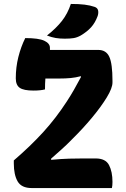

<svg xmlns="http://www.w3.org/2000/svg" viewBox="-20 -953 640 973"><path d="M208 -500Q186 -494 150 -494Q100 -494 80 -508Q60 -522 60 -556Q60 -612 73 -664Q86 -716 108 -760Q176 -760 204.5 -746.5Q233 -733 233 -711Q233 -705 233 -700H478Q518 -700 534 -665Q550 -630 550 -544V-535Q550 -507 521.5 -460Q493 -413 446.5 -357Q400 -301 344 -246Q319 -220 292 -196Q265 -172 239 -149V-143Q293 -148 330.5 -149Q368 -150 400 -150H465Q515 -150 532.5 -116.5Q550 -83 550 -31Q550 -12 547 0H141Q89 0 69.5 -33.5Q50 -67 50 -125V-140Q136 -214 200 -284.5Q264 -355 318 -438Q337 -467 354.5 -497.5Q372 -528 390 -562V-567Q364 -560 338 -557.5Q312 -555 278 -555H210Q209 -543 208.5 -529Q208 -515 208 -500ZM339 -933Q380 -933 408.5 -929.5Q437 -926 460 -918Q474 -913 477 -900.5Q480 -888 475 -872Q462 -837 441.5 -814.5Q421 -792 389 -773Q371 -763 353.5 -760Q336 -757 308 -757Q283 -757 262 -760.5Q241 -764 218 -773Q264 -809 293.5 -846.5Q323 -884 339 -933Z"/></svg>

Font: Recursive Mn Csl St XBd
Style: Regular
Weight: 800
Monospace: yes
Version: Version 1.079;hotconv 1.0.112;makeotfexe 2.5.65598; ttfautoh